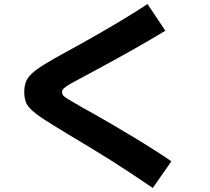

<svg xmlns="http://www.w3.org/2000/svg" viewBox="-20 -825 1040 950"><path d="M736 105Q677 65 626.5 31.5Q576 -2 527.5 -32.5Q479 -63 426 -95Q373 -127 308 -166Q240 -207 198.5 -234Q157 -261 135.5 -281.5Q114 -302 107 -322.5Q100 -343 100 -370Q100 -398 108 -419.5Q116 -441 138 -461.5Q160 -482 201.5 -507.5Q243 -533 309 -569Q374 -604 445 -644.5Q516 -685 585 -726.5Q654 -768 710 -805L798 -673Q764 -652 720 -626.5Q676 -601 628.5 -574Q581 -547 535.5 -522.5Q490 -498 454.5 -478.5Q419 -459 398 -448Q354 -425 329.5 -411Q305 -397 296 -388Q287 -379 287 -370Q287 -360 293 -352.5Q299 -345 321 -332Q343 -319 389 -292Q412 -280 451.5 -257.5Q491 -235 540.5 -206Q590 -177 641.5 -146Q693 -115 741.5 -84Q790 -53 828 -27Z"/></svg>

Font: M PLUS 2 ExtraBold
Style: Regular
Weight: 800
Version: Version 1.001